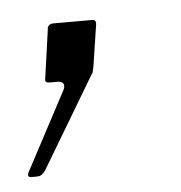

<svg xmlns="http://www.w3.org/2000/svg" viewBox="-42 -116 266 282"><g transform="rotate(-5 91.0 25.0)"><path d="M-6 136Q-14 136 -8 126L52 13Q55 7 53 3.5Q51 0 44 0H34Q29 0 27.5 -1.5Q26 -3 27 -7L37 -78Q37 -82 39.5 -84Q42 -86 46 -86H103Q110 -86 108 -77L99 -18Q98 -14 97.5 -11Q97 -8 95 -6L15 128Q13 131 10 133.5Q7 136 2 136H-6Z"/></g></svg>

Font: Libre Franklin Thin ExtraLight
Style: Italic
Weight: 250
Italic angle: -8°
Version: Version 3.000